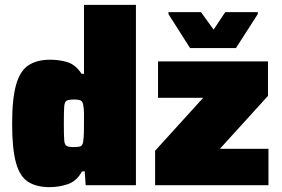

<svg xmlns="http://www.w3.org/2000/svg" viewBox="-20 -763 1161 791"><path d="M184 8Q131 8 96.5 -13.5Q62 -35 46 -92Q30 -149 30 -253Q30 -357 46.5 -414.5Q63 -472 98 -494.5Q133 -517 187 -517Q224 -517 257.5 -507Q291 -497 316 -459H326V-743H540V0H333L329 -57H318Q296 -17 260 -4.5Q224 8 184 8ZM285 -157Q305 -157 313 -161Q321 -165 323 -182Q325 -197 325.5 -214Q326 -231 326 -255Q326 -278 326 -294.5Q326 -311 324 -323Q322 -344 313.5 -348.5Q305 -353 285 -353Q264 -353 255 -348.5Q246 -344 244.5 -323.5Q243 -303 243 -255Q243 -207 244.5 -186.5Q246 -166 255 -161.5Q264 -157 285 -157ZM619 0V-142L817 -360H631V-510H1084V-368L886 -150H1086V0ZM763 -565 674 -705V-713H808L860 -641L908 -713H1042V-705L952 -565Z"/></svg>

Font: Saira Black
Style: Regular
Weight: 900
Designer: Hector Gatti with collaboration of the Omnibus-Type team
Foundry: Omnibus-Type
Version: Version 1.100; ttfautohint (v1.8.3)